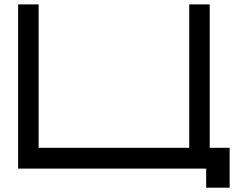

<svg xmlns="http://www.w3.org/2000/svg" viewBox="-20 -768 1128 874"><path d="M62.5 -0.5V-748H155.8V-95.2H841.3V-748H934.6V-95.2H1025.4V-0.5V86.4H918.5V-0.5H841.3H155.8Z"/></svg>

Font: Michroma+
Style: Regular
Weight: 400
Designer: beogot
Foundry: beogot
Version: Version